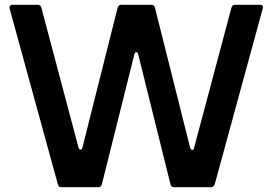

<svg xmlns="http://www.w3.org/2000/svg" viewBox="-20 -783 1140 803"><path d="M237 0Q225 0 222 -12L20 -748V-752Q20 -763 33 -763H137Q150 -763 153 -751L308 -167Q311 -157 317 -157Q322 -157 325 -167L472 -751Q475 -763 487 -763H613Q625 -763 628 -751L775 -166Q778 -156 784 -156Q791 -156 792 -166L948 -751Q951 -763 963 -763H1067Q1075 -763 1078 -759Q1081 -755 1079 -748L878 -12Q873 0 862 0H709Q703 0 698.5 -3Q694 -6 693 -12L558 -556Q557 -560 555 -562.5Q553 -565 550 -565Q545 -565 542 -556L406 -12Q403 0 390 0Z"/></svg>

Font: Open Sauce Two SemiBold
Style: Regular
Weight: 600
Designer: Alfredo Marco Pradil
Foundry: Creative Sauce Fz LLC
Version: Version 1.477